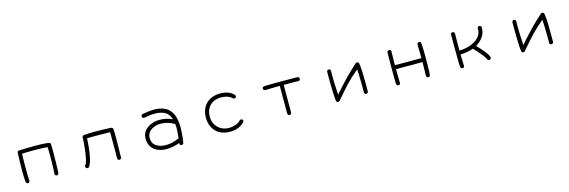

<svg xmlns="http://www.w3.org/2000/svg" viewBox="45 -1730 8910 3004"><g transform="rotate(-15 4500.0 -228.0)"><path d="M266 49Q252 49 244.5 40Q237 31 235 21Q231 -14 229.5 -61.5Q228 -109 228 -161Q228 -234 230.5 -310.5Q233 -387 235 -452Q238 -478 264 -481Q329 -483 395.5 -485Q462 -487 524 -487Q592 -487 650 -484Q708 -481 747 -474Q772 -469 773 -444Q774 -422 774.5 -392.5Q775 -363 775 -328Q775 -268 774 -201.5Q773 -135 771 -76Q769 -17 767 20Q763 36 753 43.5Q743 51 733 49Q719 47 711 38Q703 29 704 14Q707 -13 708.5 -60Q710 -107 711 -164Q712 -221 712 -276Q712 -317 711.5 -353.5Q711 -390 710 -415Q688 -418 649.5 -420Q611 -422 564 -423Q517 -424 469 -424Q416 -424 369.5 -422.5Q323 -421 296 -419Q295 -378 293.5 -319.5Q292 -261 292 -201Q292 -136 293.5 -78Q295 -20 298 13Q300 29 291.5 39Q283 49 266 49Z M1745 67Q1732 68 1723 59Q1714 50 1714 34Q1715 -10 1715 -70.5Q1715 -131 1715 -193.5Q1715 -256 1715 -304V-388Q1705 -389 1669.5 -389.5Q1634 -390 1585.5 -390.5Q1537 -391 1489 -391Q1438 -391 1396.5 -391Q1355 -391 1342 -390Q1338 -324 1331.5 -255.5Q1325 -187 1314 -124.5Q1303 -62 1288 -15.5Q1273 31 1253 53Q1245 64 1230 64Q1218 64 1208 56Q1197 47 1197 32Q1197 21 1205 11Q1219 -4 1230 -42Q1241 -80 1250 -130.5Q1259 -181 1265 -235Q1271 -289 1274.5 -337.5Q1278 -386 1278 -418Q1278 -430 1286 -440Q1294 -450 1306 -451Q1336 -455 1386 -456.5Q1436 -458 1493 -458Q1564 -458 1633.5 -456Q1703 -454 1746 -451Q1758 -450 1767.5 -441.5Q1777 -433 1777 -422Q1779 -412 1780 -377Q1781 -342 1781 -294Q1781 -246 1780.5 -192.5Q1780 -139 1779 -90.5Q1778 -42 1777.5 -8Q1777 26 1777 35Q1777 51 1766 59Q1755 67 1745 67Z M2740 95Q2720 90 2717 80.5Q2714 71 2714 55Q2605 96 2503 96Q2425 96 2362 70Q2299 44 2261.5 -10.5Q2224 -65 2224 -148Q2224 -232 2278 -286.5Q2332 -341 2418 -364Q2465 -375 2512 -375Q2565 -375 2617.5 -363Q2670 -351 2716 -329Q2693 -416 2626.5 -452Q2560 -488 2466 -488Q2424 -488 2379 -482.5Q2334 -477 2293 -468Q2281 -465 2269.5 -472.5Q2258 -480 2255 -493Q2254 -507 2260.5 -518.5Q2267 -530 2280 -531Q2385 -552 2468 -552Q2623 -552 2704 -473.5Q2785 -395 2796 -240Q2799 -215 2799 -180Q2799 -141 2796 -95Q2793 -49 2788 -6Q2783 37 2777 68Q2775 85 2763.5 90Q2752 95 2740 95ZM2439 26Q2457 30 2475 31.5Q2493 33 2511 33Q2564 33 2617 19Q2670 5 2724 -17Q2729 -64 2732.5 -104Q2736 -144 2736 -181Q2736 -198 2735 -214.5Q2734 -231 2732 -247Q2732 -247 2731.5 -247Q2731 -247 2731 -248Q2681 -279 2624.5 -295.5Q2568 -312 2513 -312Q2496 -312 2479 -310.5Q2462 -309 2445 -305Q2376 -289 2332 -247Q2288 -205 2288 -141Q2288 -65 2331.5 -26Q2375 13 2439 26Z M3531 91Q3435 91 3365.5 52.5Q3296 14 3258 -56Q3220 -126 3220 -218Q3220 -311 3258 -381Q3296 -451 3366 -489.5Q3436 -528 3531 -528Q3602 -528 3655 -509Q3708 -490 3751 -448Q3761 -438 3761 -426Q3761 -415 3752 -404Q3745 -394 3732 -394Q3719 -394 3708 -403Q3674 -436 3628 -450.5Q3582 -465 3531 -465Q3455 -465 3399.5 -435Q3344 -405 3313.5 -349.5Q3283 -294 3283 -218Q3283 -145 3316 -89Q3349 -33 3405.5 -2Q3462 29 3531 29Q3583 29 3636 11.5Q3689 -6 3720 -42Q3728 -51 3742 -51Q3754 -51 3764 -44Q3774 -37 3774 -23Q3774 -11 3766 0Q3718 48 3660 69.5Q3602 91 3531 91Z M4498 79Q4484 79 4475 70Q4466 61 4466 47V-401Q4446 -401 4411 -400.5Q4376 -400 4338 -399Q4300 -398 4270 -397.5Q4240 -397 4230 -396Q4217 -396 4208.5 -404.5Q4200 -413 4198 -426Q4198 -456 4228 -459Q4249 -461 4293 -461.5Q4337 -462 4394.5 -462.5Q4452 -463 4511 -463Q4589 -463 4659 -462.5Q4729 -462 4766 -461Q4780 -461 4789.5 -451.5Q4799 -442 4797 -428Q4797 -412 4786.5 -404.5Q4776 -397 4765 -397Q4747 -399 4720 -399.5Q4693 -400 4648 -400Q4603 -400 4529 -400V47Q4529 60 4520.5 69.5Q4512 79 4498 79Z M5276 76Q5257 73 5254 51Q5250 25 5247 -18Q5244 -61 5242.5 -114Q5241 -167 5240 -222.5Q5239 -278 5239 -329.5Q5239 -381 5239 -420Q5241 -437 5251.5 -445Q5262 -453 5273 -451Q5285 -451 5293.5 -441Q5302 -431 5302 -417Q5301 -398 5300.5 -378.5Q5300 -359 5300 -338Q5300 -271 5304 -195Q5308 -119 5312 -32Q5410 -145 5507 -246Q5604 -347 5704 -435Q5715 -444 5726 -444Q5737 -444 5746.5 -436Q5756 -428 5758 -417Q5763 -380 5766.5 -343Q5770 -306 5771.5 -257Q5773 -208 5773.5 -137Q5774 -66 5774 39Q5774 55 5763 62.5Q5752 70 5741 70Q5725 70 5717.5 59.5Q5710 49 5710 38Q5711 22 5711 3Q5711 -16 5711 -38Q5711 -86 5710 -140.5Q5709 -195 5707 -247Q5705 -299 5702 -337Q5644 -289 5597.5 -246Q5551 -203 5507.5 -157Q5464 -111 5416.5 -56.5Q5369 -2 5309 68Q5299 78 5291 78Q5288 78 5284.5 77.5Q5281 77 5276 76Z M6747 71Q6734 70 6724 60.5Q6714 51 6715 37Q6715 28 6715.5 0Q6716 -28 6717 -63.5Q6718 -99 6718.5 -132Q6719 -165 6719 -183H6290Q6290 -144 6290.5 -112Q6291 -80 6292 -45.5Q6293 -11 6294 37Q6296 50 6286.5 60Q6277 70 6263 70Q6247 72 6239.5 61.5Q6232 51 6230 40Q6229 20 6228.5 -24Q6228 -68 6227.5 -125.5Q6227 -183 6227 -241Q6227 -292 6227.5 -338.5Q6228 -385 6228.5 -420Q6229 -455 6230 -470Q6233 -500 6260 -500Q6280 -500 6287.5 -489.5Q6295 -479 6293 -466Q6293 -457 6292.5 -428.5Q6292 -400 6291 -364Q6290 -328 6289.5 -296Q6289 -264 6289 -247H6719Q6719 -264 6718.5 -297Q6718 -330 6717 -365.5Q6716 -401 6715.5 -429.5Q6715 -458 6715 -466Q6714 -483 6725 -491.5Q6736 -500 6748 -500Q6760 -500 6769 -492Q6778 -484 6778 -470Q6781 -449 6782.5 -409Q6784 -369 6784.5 -318.5Q6785 -268 6785 -215Q6785 -162 6784.5 -111.5Q6784 -61 6782.5 -21.5Q6781 18 6778 40Q6778 52 6769 61.5Q6760 71 6747 71Z M7299 71Q7284 71 7277 61.5Q7270 52 7268 42Q7266 26 7265 -7Q7264 -40 7263 -99Q7262 -158 7262 -251.5Q7262 -345 7262 -482Q7262 -498 7273 -505.5Q7284 -513 7295 -513Q7312 -512 7319 -501.5Q7326 -491 7326 -480Q7326 -471 7325.5 -443Q7325 -415 7325 -375.5Q7325 -336 7324.5 -292Q7324 -248 7324 -207Q7396 -208 7463.5 -226Q7531 -244 7584 -277.5Q7637 -311 7666 -358.5Q7695 -406 7691 -465Q7691 -495 7722 -498Q7752 -498 7755 -467Q7757 -380 7712 -316Q7667 -252 7595 -210Q7660 -142 7706.5 -84.5Q7753 -27 7766 11Q7769 17 7769 24Q7769 36 7760 45.5Q7751 55 7735 55Q7715 55 7707 35Q7694 5 7663.5 -34.5Q7633 -74 7598 -113.5Q7563 -153 7534 -181Q7518 -174 7491 -167Q7464 -160 7432.5 -154.5Q7401 -149 7372.5 -146Q7344 -143 7325 -143Q7327 -71 7327.5 -29.5Q7328 12 7331 36Q7333 51 7324.5 61Q7316 71 7299 71Z M8276 76Q8257 73 8254 51Q8250 25 8247 -18Q8244 -61 8242.5 -114Q8241 -167 8240 -222.5Q8239 -278 8239 -329.5Q8239 -381 8239 -420Q8241 -437 8251.5 -445Q8262 -453 8273 -451Q8285 -451 8293.5 -441Q8302 -431 8302 -417Q8301 -398 8300.5 -378.5Q8300 -359 8300 -338Q8300 -271 8304 -195Q8308 -119 8312 -32Q8410 -145 8507 -246Q8604 -347 8704 -435Q8715 -444 8726 -444Q8737 -444 8746.5 -436Q8756 -428 8758 -417Q8763 -380 8766.5 -343Q8770 -306 8771.5 -257Q8773 -208 8773.5 -137Q8774 -66 8774 39Q8774 55 8763 62.5Q8752 70 8741 70Q8725 70 8717.5 59.5Q8710 49 8710 38Q8711 22 8711 3Q8711 -16 8711 -38Q8711 -86 8710 -140.5Q8709 -195 8707 -247Q8705 -299 8702 -337Q8644 -289 8597.5 -246Q8551 -203 8507.5 -157Q8464 -111 8416.5 -56.5Q8369 -2 8309 68Q8299 78 8291 78Q8288 78 8284.5 77.5Q8281 77 8276 76Z"/></g></svg>

Font: Hachi Maru Pop
Style: Regular
Weight: 400
Designer: Nontynet
Foundry: Nontynet
Version: Version 1.300